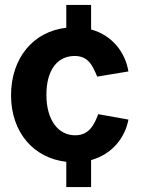

<svg xmlns="http://www.w3.org/2000/svg" viewBox="-20 -762 601 782"><path d="M351 -742H250V-649C116 -634 25 -526 25 -374C25 -223 117 -118 250 -103V0H351V-110C438 -134 490 -203 503 -275L380 -297C364 -254 343 -211 286 -211C217 -211 169 -273 169 -376C169 -477 214 -534 284 -534C339 -534 356 -497 376 -450L503 -471C491 -545 441 -617 351 -642Z"/></svg>

Font: Cheyenne Sans
Style: Bold
Weight: 700
Designer: The Public Sans project authors (U.S. Web Design System), Libre Franklin designed by Pablo Impallari and Rodrigo Fuenzal
Foundry: The Cheyenne Sans Project Authors
Version: Version 2.007